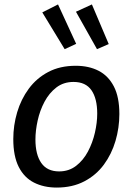

<svg xmlns="http://www.w3.org/2000/svg" viewBox="-20 -837 598 867"><path d="M236 10Q178 10 133.5 -12.5Q89 -35 64.5 -83.5Q40 -132 40 -209Q40 -271 57.5 -330Q75 -389 110 -436.5Q145 -484 198 -512Q251 -540 322 -540Q381 -540 425 -517.5Q469 -495 494 -447Q519 -399 519 -322Q519 -260 501.5 -200.5Q484 -141 449 -93.5Q414 -46 360.5 -18Q307 10 236 10ZM247 -63Q291 -63 323.5 -88Q356 -113 377 -152.5Q398 -192 408.5 -237.5Q419 -283 419 -324Q419 -392 393 -429.5Q367 -467 312 -467Q267 -467 234.5 -442Q202 -417 181 -377.5Q160 -338 150 -292.5Q140 -247 140 -207Q140 -139 166.5 -101Q193 -63 247 -63ZM272 -615 171 -781 242 -817 324 -639ZM418 -615 323 -784 395 -817 471 -638Z"/></svg>

Font: Bitter Thin Medium
Style: Italic
Weight: 500
Italic angle: -9°
Version: Version 3.021